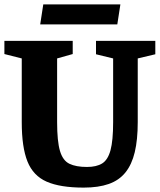

<svg xmlns="http://www.w3.org/2000/svg" viewBox="-29 -834 727 874"><path d="M352 20Q245 20 183.5 -7Q122 -34 96 -99Q70 -164 70 -278V-568L-9 -588V-648H302V-588L231 -568V-278Q231 -191 244 -147Q257 -103 287 -88.5Q317 -74 367 -74Q410 -74 436 -90Q462 -106 474 -150Q486 -194 486 -278V-568L408 -587V-648H678V-587L598 -568V-278Q598 -198 584.5 -141.5Q571 -85 542 -49Q513 -13 466 3.5Q419 20 352 20ZM154 -723 168 -814H519L505 -723Z"/></svg>

Font: Faustina ExtraBold
Style: Regular
Weight: 800
Designer: Alfonso Garcia
Foundry: http://www.omnibus-type.com
Version: Version 1.200